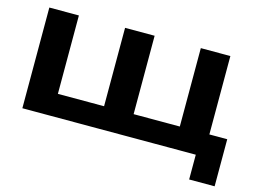

<svg xmlns="http://www.w3.org/2000/svg" viewBox="-96 -739 1406 1048"><g transform="rotate(15 607.5 -214.5)"><path d="M1086 -569V-75L1035 -126H1187V140H1043V-39L1093 0H63V-569H230V-75L179 -126H536L491 -75V-569H658V-75L607 -126H964L919 -75V-569Z"/></g></svg>

Font: Unbounded Medium
Style: Regular
Weight: 500
Designer: Luke Prowse, Jean-Baptiste Morizot, Fátima Lázaro, Florian Runge
Foundry: NaN
Version: Version 1.700